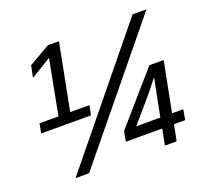

<svg xmlns="http://www.w3.org/2000/svg" viewBox="-118 -836 1070 983"><g transform="rotate(-20 417.0 -344.0)"><path d="M318 -275H47L57 -327H160L217 -625L105 -557L118 -621L234 -688H294L224 -327H329ZM771 -688 208 0H134L695 -688ZM763 -87H702L685 0H621L638 -87H440L450 -142L687 -414H765L712 -143H773ZM679 -300 689 -349 637 -283 517 -143H648Z"/></g></svg>

Font: Libra Sans
Style: Italic
Weight: 400
Italic angle: -12°
Foundry: Context Ltd
Version: Version 1.002